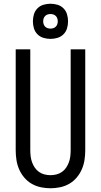

<svg xmlns="http://www.w3.org/2000/svg" viewBox="-20 -999 540 1027"><path d="M250 8Q224 8 198 2.5Q172 -3 149.5 -16Q127 -29 110 -49Q93 -69 82.5 -93Q72 -117 68 -143Q64 -169 64 -195V-735H142V-195Q142 -179 144 -162.5Q146 -146 151.5 -131Q157 -116 166 -102.5Q175 -89 188.5 -79.5Q202 -70 218 -66Q234 -62 250 -62Q266 -62 282 -66Q298 -70 311.5 -79.5Q325 -89 334 -102.5Q343 -116 348.5 -131Q354 -146 356 -162.5Q358 -179 358 -195V-735H436V-195Q436 -169 432 -143Q428 -117 417.5 -93Q407 -69 390 -49Q373 -29 350.5 -16Q328 -3 302 2.5Q276 8 250 8ZM250 -791Q231 -791 212.5 -796.5Q194 -802 180.5 -815.5Q167 -829 161.5 -847.5Q156 -866 156 -885Q156 -904 161.5 -922.5Q167 -941 180.5 -954.5Q194 -968 212.5 -973.5Q231 -979 250 -979Q269 -979 287.5 -973.5Q306 -968 319.5 -954.5Q333 -941 338.5 -922.5Q344 -904 344 -885Q344 -866 338.5 -847.5Q333 -829 319.5 -815.5Q306 -802 287.5 -796.5Q269 -791 250 -791ZM250 -846Q258 -846 265.5 -848.5Q273 -851 278.5 -856.5Q284 -862 286.5 -869.5Q289 -877 289 -885Q289 -893 286.5 -900.5Q284 -908 278.5 -913.5Q273 -919 265.5 -921.5Q258 -924 250 -924Q242 -924 234.5 -921.5Q227 -919 221.5 -913.5Q216 -908 213.5 -900.5Q211 -893 211 -885Q211 -877 213.5 -869.5Q216 -862 221.5 -856.5Q227 -851 234.5 -848.5Q242 -846 250 -846Z"/></svg>

Font: Iosevka Algr
Style: Regular
Weight: 400
Monospace: yes
Designer: Belleve Invis
Foundry: Belleve Invis
Version: Version 26.0.2; ttfautohint (v1.8.3)